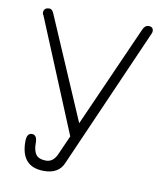

<svg xmlns="http://www.w3.org/2000/svg" viewBox="-75 -698 656 766"><g transform="rotate(10 253.0 -315.0)"><path d="M41 -617Q42 -636 64 -636Q76 -636 83 -617L260 -206L443 -618Q451 -636 466 -636Q485 -636 485 -618Q485 -613 482 -607L233 -40Q214 6 154 6Q61 6 61 -97Q61 -131 82 -131Q103 -131 103 -99Q103 -66 115 -51Q127 -36 155 -36Q183 -36 198 -67L234 -148L44 -607Q41 -608 41 -617Z"/></g></svg>

Font: Jura Light
Style: Regular
Weight: 300
Designer: Daniel Johnson, Alexei Vanyashin
Foundry: Daniel Johnson
Version: Version 5.103